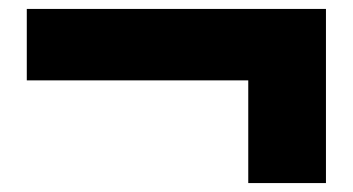

<svg xmlns="http://www.w3.org/2000/svg" viewBox="-20 -490 790 430"><path d="M536 -80V-310H40V-470H710V-80Z"/></svg>

Font: Martian Mono SemiExpanded ExtraBold
Style: Regular
Weight: 800
Width: 6
Designer: Roman Shamin
Foundry: Evil Martians
Version: Version 1.000